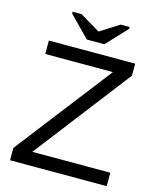

<svg xmlns="http://www.w3.org/2000/svg" viewBox="-127 -963 865 1051"><g transform="rotate(15 305.5 -437.0)"><path d="M579.6 -76.2V0H31.7V-69.8L450.7 -611.8H67.4V-688H556.6V-620.1L137.7 -76.2ZM475.6 -863.8 366.2 -747.1H266.6L152.3 -863.8V-874H203.1L316.4 -806.2H317.4L424.3 -874H475.6Z"/></g></svg>

Font: Arimo Nerd Font
Style: Regular
Weight: 400
Designer: Steve Matteson
Foundry: Monotype Imaging Inc.
Version: Version 1.33;Nerd Fonts 3.2.1